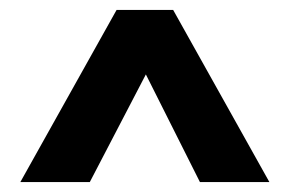

<svg xmlns="http://www.w3.org/2000/svg" viewBox="-20 -680 600 387"><path d="M383 -313 274 -530 161 -313H21L215 -660H329L523 -313Z"/></svg>

Font: TitilliumText
Style: ExtraBold
Weight: 800
Designer: Accademia di Belle Arti di Urbino and others
Foundry: Accademia di Belle Arti di Urbino and others.
Version: Version 60.001